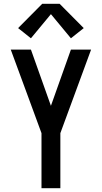

<svg xmlns="http://www.w3.org/2000/svg" viewBox="-20 -998 540 1018"><path d="M200 0V-292L121 -507L37 -735H144L250 -437L356 -735H463L300 -292V0ZM144 -795 76 -849 204 -978H296L424 -849L356 -795L250 -923Z"/></svg>

Font: Iosevka SS04 Semibold
Style: Regular
Weight: 600
Monospace: yes
Designer: Belleve Invis
Foundry: Belleve Invis
Version: Version 19.0.0; ttfautohint (v1.8.4)